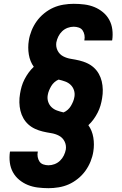

<svg xmlns="http://www.w3.org/2000/svg" viewBox="-20 -843 640 1006"><path d="M234 143Q206 143 178 139.5Q150 136 125.5 126Q101 116 80.5 99Q60 82 47.5 59Q35 36 31.5 8.5Q28 -19 32 -47L33 -49H178V-48Q175 -34 177.5 -20.5Q180 -7 187 3.5Q194 14 207 18.5Q220 23 234 23Q250 23 266 17Q282 11 294.5 -1Q307 -13 314.5 -28.5Q322 -44 325 -60Q328 -83 318 -102.5Q308 -122 289 -132Q270 -142 247.5 -145.5Q225 -149 204 -154Q183 -159 163.5 -168Q144 -177 128.5 -191Q113 -205 102.5 -223.5Q92 -242 87 -263Q82 -284 81.5 -306.5Q81 -329 85 -352Q88 -371 93.5 -390Q99 -409 108.5 -427.5Q118 -446 130 -462.5Q142 -479 157 -493Q137 -521 131 -557.5Q125 -594 131 -631Q135 -657 145.5 -683Q156 -709 172.5 -732Q189 -755 212 -773.5Q235 -792 260 -803Q285 -814 312.5 -818.5Q340 -823 366 -823Q395 -823 422.5 -819.5Q450 -816 474.5 -806Q499 -796 519.5 -779Q540 -762 552.5 -739Q565 -716 568.5 -688.5Q572 -661 568 -633L567 -631H422V-632Q425 -646 422.5 -659.5Q420 -673 413 -683.5Q406 -694 393 -698.5Q380 -703 366 -703Q350 -703 334 -697Q318 -691 305.5 -679Q293 -667 285.5 -651.5Q278 -636 275 -620Q272 -597 282 -577.5Q292 -558 311 -548Q330 -538 352.5 -534.5Q375 -531 396 -526Q417 -521 436.5 -512Q456 -503 471.5 -489Q487 -475 497.5 -456.5Q508 -438 513 -417Q518 -396 518.5 -373.5Q519 -351 515 -328Q512 -309 506.5 -290Q501 -271 491.5 -252.5Q482 -234 470 -217.5Q458 -201 443 -187Q463 -159 469 -122.5Q475 -86 469 -49Q465 -23 454.5 3Q444 29 427.5 52Q411 75 388 93.5Q365 112 340 123Q315 134 287.5 138.5Q260 143 234 143ZM313 -254Q325 -259 335 -268Q345 -277 351.5 -288Q358 -299 363 -311Q368 -323 370 -336Q373 -354 367.5 -370.5Q362 -387 350 -398.5Q338 -410 321.5 -416Q305 -422 287 -426Q275 -421 265 -412Q255 -403 248.5 -392Q242 -381 237 -369Q232 -357 230 -344Q227 -326 232.5 -309.5Q238 -293 250 -281.5Q262 -270 278.5 -264Q295 -258 313 -254Z"/></svg>

Font: Iosevka Etoile Heavy
Style: Italic
Weight: 900
Italic angle: -9°
Designer: Belleve Invis
Foundry: Belleve Invis
Version: Version 22.1.2; ttfautohint (v1.8.4)